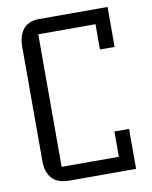

<svg xmlns="http://www.w3.org/2000/svg" viewBox="-84 -813 694 876"><g transform="rotate(-10 262.5 -375.0)"><path d="M60.1 -106.9V-642.1Q60.1 -662.6 64.9 -680.9Q69.8 -699.2 80.6 -715.3Q91.3 -731.4 111.3 -740.7Q131.3 -750 158.2 -750H475.1V-564.9H407.2V-682.1H142.1V-67.9H407.2V-185.1H475.1V0H168Q110.8 0 85.4 -29.3Q60.1 -58.6 60.1 -106.9Z"/></g></svg>

Font: Kelly Slab
Style: Regular
Weight: 400
Designer: Denis Masharov
Foundry: Denis Masharov
Version: Version 1.001